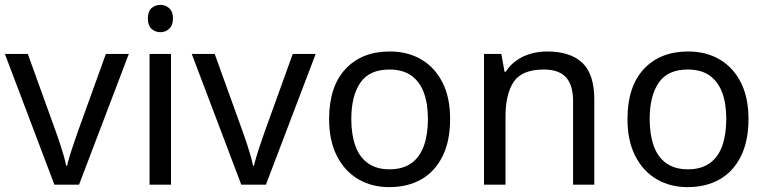

<svg xmlns="http://www.w3.org/2000/svg" viewBox="-20 -757 3142 787"><path d="M203 0 0 -536H94L208 -220Q216 -198 225 -171Q234 -144 241 -119.5Q248 -95 251 -78H255Q259 -95 266.5 -120Q274 -145 283.5 -172Q293 -199 300 -220L414 -536H508L304 0Z M681 -536V0H593V-536ZM638 -737Q658 -737 673.5 -723.5Q689 -710 689 -681Q689 -653 673.5 -639Q658 -625 638 -625Q616 -625 601 -639Q586 -653 586 -681Q586 -710 601 -723.5Q616 -737 638 -737Z M969 0 766 -536H860L974 -220Q982 -198 991 -171Q1000 -144 1007 -119.5Q1014 -95 1017 -78H1021Q1025 -95 1032.5 -120Q1040 -145 1049.5 -172Q1059 -199 1066 -220L1180 -536H1274L1070 0Z M1825 -269Q1825 -180 1794.5 -117.5Q1764 -55 1708 -22.5Q1652 10 1575 10Q1504 10 1448.5 -22.5Q1393 -55 1361 -117.5Q1329 -180 1329 -269Q1329 -402 1396 -474Q1463 -546 1578 -546Q1651 -546 1706.5 -513.5Q1762 -481 1793.5 -419.5Q1825 -358 1825 -269ZM1420 -269Q1420 -206 1436.5 -159.5Q1453 -113 1488 -88Q1523 -63 1577 -63Q1631 -63 1666 -88Q1701 -113 1717.5 -159.5Q1734 -206 1734 -269Q1734 -333 1717 -378Q1700 -423 1665.5 -447.5Q1631 -472 1576 -472Q1494 -472 1457 -418Q1420 -364 1420 -269Z M2222 -546Q2318 -546 2367 -499.5Q2416 -453 2416 -349V0H2329V-343Q2329 -408 2300 -440Q2271 -472 2209 -472Q2120 -472 2086 -422Q2052 -372 2052 -278V0H1964V-536H2035L2048 -463H2053Q2071 -491 2097.5 -509.5Q2124 -528 2156 -537Q2188 -546 2222 -546Z M3048 -269Q3048 -180 3017.5 -117.5Q2987 -55 2931 -22.5Q2875 10 2798 10Q2727 10 2671.5 -22.5Q2616 -55 2584 -117.5Q2552 -180 2552 -269Q2552 -402 2619 -474Q2686 -546 2801 -546Q2874 -546 2929.5 -513.5Q2985 -481 3016.5 -419.5Q3048 -358 3048 -269ZM2643 -269Q2643 -206 2659.5 -159.5Q2676 -113 2711 -88Q2746 -63 2800 -63Q2854 -63 2889 -88Q2924 -113 2940.5 -159.5Q2957 -206 2957 -269Q2957 -333 2940 -378Q2923 -423 2888.5 -447.5Q2854 -472 2799 -472Q2717 -472 2680 -418Q2643 -364 2643 -269Z"/></svg>

Font: Noto Sans Cham
Style: Regular
Weight: 400
Designer: Monotype Design Team
Foundry: Monotype Imaging Inc.
Version: Version 2.002